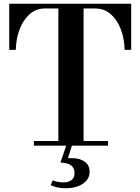

<svg xmlns="http://www.w3.org/2000/svg" viewBox="-20 -774 745 1020"><path d="M160 0V-25H290V-729H214Q167 -727 134 -695.5Q101 -664 83 -615Q65 -566 64 -509H29V-754H677V-509H642Q641 -568 622 -618Q603 -668 568.5 -698.5Q534 -729 484 -729H424V-25H554V0ZM329 226Q299 226 278 220Q257 214 249 209L260 184Q268 188 284.5 191.5Q301 195 316 195Q344 195 360 182.5Q376 170 376 145Q376 91 301 90L335 -10H365L341 66H360Q403 66 429.5 84.5Q456 103 456 138Q456 178 420.5 202Q385 226 329 226Z"/></svg>

Font: Libre Bodoni
Style: Regular
Weight: 400
Designer: Pablo Impallari, Rodrigo Fuenzalida
Foundry: Impallari Type
Version: Version 2.005;gftools[0.9.23]